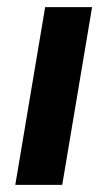

<svg xmlns="http://www.w3.org/2000/svg" viewBox="-20 -520 302 540"><path d="M23 0 107 -500H239L155 0Z"/></svg>

Font: Figtree Light
Style: Bold Italic
Weight: 700
Italic angle: -9.5°
Version: Version 2.000